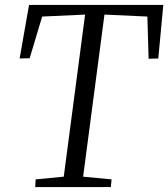

<svg xmlns="http://www.w3.org/2000/svg" viewBox="-20 -763 686 783"><path d="M123.5 0 125.5 -31.5 240 -42.5 327 -703.5 152 -695.5 101 -525.5 60 -524.5 98.5 -743H646L625.5 -524.5L586 -523.5L581 -695.5L406 -703.5L319 -42.5L435 -31.5L432 0Z"/></svg>

Font: Merriweather 60pt Light
Style: Italic
Weight: 300
Italic angle: -7.8°
Version: Version 2.101